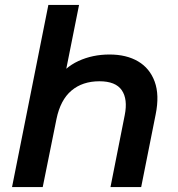

<svg xmlns="http://www.w3.org/2000/svg" viewBox="-20 -762 725 782"><path d="M426 -540Q495 -540 542.5 -512Q590 -484 610 -429.5Q630 -375 614 -296L555 0H430L488 -293Q501 -358 476 -394.5Q451 -431 385 -431Q316 -431 271 -393Q226 -355 210 -277L154 0H29L177 -742H302L230 -382L204 -430Q242 -487 299.5 -513.5Q357 -540 426 -540Z"/></svg>

Font: MOST Montserrat SemiBold
Style: Italic
Weight: 600
Italic angle: -11.3°
Designer: Julieta Ulanovsky
Foundry: Julieta Ulanovsky
Version: Version 8.000;March 11, 2024;FontCreator 15.0.0.2926 64-bit